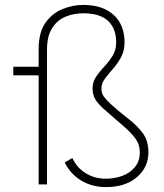

<svg xmlns="http://www.w3.org/2000/svg" viewBox="-20 -749 666 780"><path d="M410 11Q354 11 310 -15.5Q266 -42 243 -89L274 -107Q292 -68 328 -45.5Q364 -23 410 -23Q445 -23 476.5 -34.5Q508 -46 528 -70Q548 -94 548 -130Q548 -162 530 -186.5Q512 -211 479.5 -238.5Q447 -266 403 -305Q374 -331 365 -349.5Q356 -368 356 -390Q356 -416 370.5 -437.5Q385 -459 404 -479Q423 -499 437.5 -522.5Q452 -546 452 -577Q452 -633 419 -664Q386 -695 318 -695Q278 -695 244.5 -680.5Q211 -666 191 -633.5Q171 -601 171 -548V0H137V-443H34V-478H137V-548Q137 -618 165 -657Q193 -696 234.5 -712.5Q276 -729 318 -729Q397 -729 441.5 -688.5Q486 -648 486 -577Q486 -543 472 -517Q458 -491 439 -469.5Q420 -448 406 -429Q392 -410 392 -390Q392 -371 401 -358Q410 -345 430 -326Q467 -293 502 -266Q537 -239 560 -208Q583 -177 583 -130Q583 -70 536.5 -29.5Q490 11 410 11Z"/></svg>

Font: Zen Kaku Gothic Antique Light
Style: Regular
Weight: 300
Designer: Yoshimichi Ohira
Foundry: Positype
Version: Version 1.001